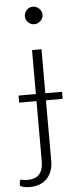

<svg xmlns="http://www.w3.org/2000/svg" viewBox="-74 -746 391 961"><g transform="rotate(-5 121.0 -265.0)"><path d="M106.5 -276.5V-497.5H154V-276.5H238V-241H154V63.5Q154 89.5 146.5 111.5Q139 133.5 124.2 149.8Q109.5 166 87.2 175.2Q65 184.5 35 184.5Q20.5 184.5 9 182Q-2.5 179.5 -13.5 174L-11 150Q-9.5 145.5 -7 144.8Q-4.5 144 -0.2 144.8Q4 145.5 10.5 146.8Q17 148 27 148Q67.5 148 87 126Q106.5 104 106.5 63.5V-241H19.5V-276.5ZM174.5 -669Q174.5 -660 170.8 -652.2Q167 -644.5 160.8 -638.5Q154.5 -632.5 146.5 -629Q138.5 -625.5 129.5 -625.5Q120.5 -625.5 112.5 -629Q104.5 -632.5 98.5 -638.5Q92.5 -644.5 89 -652.2Q85.5 -660 85.5 -669Q85.5 -678 89 -686.2Q92.5 -694.5 98.5 -700.5Q104.5 -706.5 112.5 -710Q120.5 -713.5 129.5 -713.5Q138.5 -713.5 146.5 -710Q154.5 -706.5 160.8 -700.5Q167 -694.5 170.8 -686.2Q174.5 -678 174.5 -669Z"/></g></svg>

Font: Lato Light
Style: Regular
Weight: 300
Designer: Lukasz Dziedzic
Foundry: tyPoland Lukasz Dziedzic
Version: Version 2.007; 2014-02-27